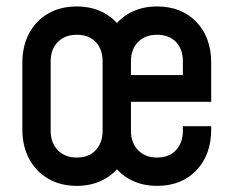

<svg xmlns="http://www.w3.org/2000/svg" viewBox="-20 -578 739 610"><path d="M224 12.5Q172.5 12.5 133.5 -10Q94.5 -32.5 72.8 -73Q51 -113.5 51 -167V-378.5Q51 -432 72.8 -472.5Q94.5 -513 133.5 -535.2Q172.5 -557.5 224 -557.5Q272 -557.5 309.5 -537.5Q347 -517.5 369 -481.5H334.5Q356 -517.5 393.5 -537.5Q431 -557.5 479 -557.5Q557 -557.5 604 -508.2Q651 -459 651 -378.5V-254.5H396V-162Q396 -124.5 418.5 -101Q441 -77.5 479 -77.5Q517.5 -77.5 539.2 -101Q561 -124.5 561 -162V-177H651V-167Q651 -86.5 604 -37Q557 12.5 479 12.5Q431 12.5 393.5 -7.5Q356 -27.5 334.5 -63.5H369Q347 -27.5 309.5 -7.5Q272 12.5 224 12.5ZM224 -77.5Q262.5 -77.5 284.2 -101Q306 -124.5 306 -162V-383.5Q306 -421.5 284.2 -444.5Q262.5 -467.5 224 -467.5Q186 -467.5 163.5 -444.5Q141 -421.5 141 -383.5V-162Q141 -124.5 163.5 -101Q186 -77.5 224 -77.5ZM396 -339.5H561V-383.5Q561 -421.5 539.2 -444.5Q517.5 -467.5 479 -467.5Q441 -467.5 418.5 -444.5Q396 -421.5 396 -383.5Z"/></svg>

Font: Mohave Medium
Style: Regular
Weight: 500
Designer: Gumpita Rahayu
Foundry: Tokotype
Version: Version 2.003